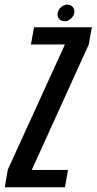

<svg xmlns="http://www.w3.org/2000/svg" viewBox="-54 -790 408 810"><path d="M-34 0 -21 -74.5 220 -602.5H76.5L89.5 -675H333.5L320.5 -602.5L80 -73H233L220 0ZM219 -700.5Q204 -700.5 195.2 -710.5Q186.5 -720.5 189.5 -735.5Q192 -750 204 -760.2Q216 -770.5 230.5 -770.5Q244.5 -770.5 253.2 -760.2Q262 -750 259.5 -735.5Q256.5 -721 244.8 -710.8Q233 -700.5 219 -700.5Z"/></svg>

Font: Anybody Condensed Medium
Style: Italic
Weight: 500
Width: 3
Italic angle: -10°
Designer: Tyler Finck
Foundry: Etcetera Type Company
Version: Version 1.010; ttfautohint (v1.8.3) -l 8 -r 50 -G 200 -x 14 